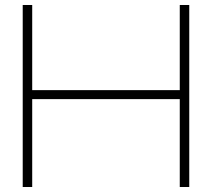

<svg xmlns="http://www.w3.org/2000/svg" viewBox="-20 -749 849 769"><path d="M71 0V-729H109V-388H700V-729H738V0H700V-352H109V0Z"/></svg>

Font: Mona Sans Expanded ExtraLight
Style: Regular
Weight: 200
Width: 7
Designer: Deni Anggara
Foundry: GitHub
Version: Version 1.001;gftools[0.9.33]